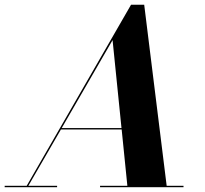

<svg xmlns="http://www.w3.org/2000/svg" viewBox="-67 -785 860 805"><path d="M-47.4 -5.9H44.9L482.4 -765.1H537.6L631.8 -5.9H702.4V0H352.5V-5.9H467L443.1 -242.2H188.5L51.8 -5.9H172.4V0H-47.4ZM405 -616.9 191.7 -248H442.4Z"/></svg>

Font: Bodoni* 36
Style: Bold Italic
Weight: 700
Italic angle: -13°
Version: Version 2.000; ttfautohint (v1.8.1)